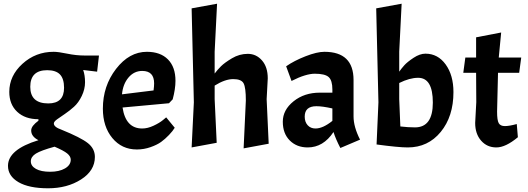

<svg xmlns="http://www.w3.org/2000/svg" viewBox="-20 -794 2842 1034"><path d="M23 99Q23 11 187 -39Q148 -59 148 -91Q148 -104 158 -117Q168 -130 187 -144V-152Q115 -152 72.5 -192Q30 -232 30 -299Q30 -386 101 -450.5Q172 -515 269 -515Q294 -515 342 -505Q390 -495 436 -495H513L503 -408L428 -417Q438 -388 438 -351Q438 -314 420.5 -277.5Q403 -241 378.5 -219Q354 -197 329.5 -180.5Q305 -164 287.5 -151.5Q270 -139 270 -129Q270 -110 310 -96Q416 -53 453.5 -23Q491 7 491 51Q491 125 416.5 172.5Q342 220 239 220Q136 220 79.5 187Q23 154 23 99ZM325 -321Q325 -370 303 -393Q281 -416 234 -416Q143 -416 143 -326.5Q143 -237 240 -237Q325 -237 325 -321ZM361 66Q361 48 342 32.5Q323 17 274 -4Q201 16 173.5 33Q146 50 146 75Q146 100 173.5 115.5Q201 131 250 131Q299 131 330 113Q361 95 361 66Z M746 -102Q775 -102 807 -117Q839 -132 857 -147L875 -162L921 -106Q911 -89 890 -67Q869 -45 847.5 -29.5Q826 -14 790.5 -1.5Q755 11 717 11Q636 11 585 -50.5Q534 -112 534 -209Q534 -331 605 -423Q676 -515 771 -515Q844 -515 884.5 -474Q925 -433 925 -359Q925 -315 910 -259L890 -238L640 -215Q657 -102 746 -102ZM746 -412Q702 -412 672 -376.5Q642 -341 637 -286L807 -307Q810 -330 810 -345Q810 -412 746 -412Z M1136 -333V-260L1147 -25L1012 0L1024 -243L1012 -749L1149 -774L1136 -515V-398Q1151 -418 1170 -437Q1189 -456 1229 -480Q1269 -504 1314.5 -504Q1360 -504 1391 -468.5Q1422 -433 1422 -372L1416 -260L1427 -20L1292 5L1304 -253Q1304 -322 1292 -345Q1280 -368 1236 -368Q1192 -368 1136 -333Z M1702 -295H1770V-312Q1770 -361 1750 -379Q1730 -397 1675 -397Q1652 -397 1620.5 -387.5Q1589 -378 1550 -358L1521 -437Q1564 -467 1625.5 -491Q1687 -515 1727 -515Q1884 -515 1884 -363V-167Q1884 -111 1919 -42L1813 3Q1788 -45 1776 -83Q1721 0 1637 0Q1578 0 1540.5 -37.5Q1503 -75 1503 -138.5Q1503 -202 1561 -248.5Q1619 -295 1702 -295ZM1679 -102Q1719 -102 1770 -143V-210Q1717 -222 1684 -222Q1621 -222 1621 -166Q1621 -137 1637 -119.5Q1653 -102 1679 -102Z M2271 -505Q2338 -505 2380 -447Q2422 -389 2422 -298Q2422 -167 2353.5 -83.5Q2285 0 2176 0Q2126 0 2008 -16L2018 -243L2006 -749L2143 -774L2130 -516V-408Q2141 -424 2157 -442Q2173 -460 2207 -482.5Q2241 -505 2271 -505ZM2232 -375Q2186 -375 2130 -347V-260L2136 -113Q2178 -108 2215 -108Q2311 -108 2311 -241.5Q2311 -375 2232 -375Z M2544 -484V-593L2679 -619L2666 -484H2787L2776 -402H2662L2657 -193Q2657 -146 2666 -130.5Q2675 -115 2699 -115Q2723 -115 2763 -126L2769 -55Q2703 0 2653 0Q2603 0 2571 -36.5Q2539 -73 2539 -132L2545 -244L2544 -402H2475L2486 -484Z"/></svg>

Font: Acme
Style: Regular
Weight: 400
Designer: Juan Pablo del Peral
Foundry: Juan Pablo del Peral
Version: Version 1.002